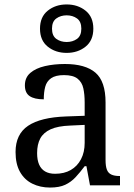

<svg xmlns="http://www.w3.org/2000/svg" viewBox="-20 -834 603 864"><path d="M205 10Q161 10 125.5 -7.5Q90 -25 70 -60.5Q50 -96 50 -150Q50 -230 106.5 -268Q163 -306 278 -310L361 -313V-373Q361 -409 355 -436.5Q349 -464 329 -480Q309 -496 268 -496Q230 -496 210 -482Q190 -468 183.5 -443.5Q177 -419 177 -387Q135 -387 113.5 -401.5Q92 -416 92 -450Q92 -485 116.5 -506Q141 -527 182 -536.5Q223 -546 272 -546Q364 -546 409.5 -507Q455 -468 455 -373V-114Q455 -86 461 -70.5Q467 -55 481 -48.5Q495 -42 517 -42H520V0H385L369 -86H361Q340 -58 320 -36.5Q300 -15 273.5 -2.5Q247 10 205 10ZM228 -52Q269 -52 298.5 -69Q328 -86 344.5 -117.5Q361 -149 361 -191V-272L297 -269Q240 -267 207.5 -252Q175 -237 161 -210.5Q147 -184 147 -145Q147 -114 156 -93.5Q165 -73 183 -62.5Q201 -52 228 -52ZM280 -596Q230 -596 195 -624Q160 -652 160 -705Q160 -758 195 -786Q230 -814 280 -814Q330 -814 365 -786Q400 -758 400 -705Q400 -652 365 -624Q330 -596 280 -596ZM280 -645Q307 -645 326.5 -659Q346 -673 346 -705Q346 -737 326.5 -751Q307 -765 280 -765Q253 -765 233.5 -751Q214 -737 214 -705Q214 -673 233.5 -659Q253 -645 280 -645Z"/></svg>

Font: Noto Serif Gujarati
Style: Regular
Weight: 400
Designer: Universal Thirst, Indian Type Foundry and the Monotype Design Team
Foundry: Monotype Imaging Inc.
Version: Version 2.102